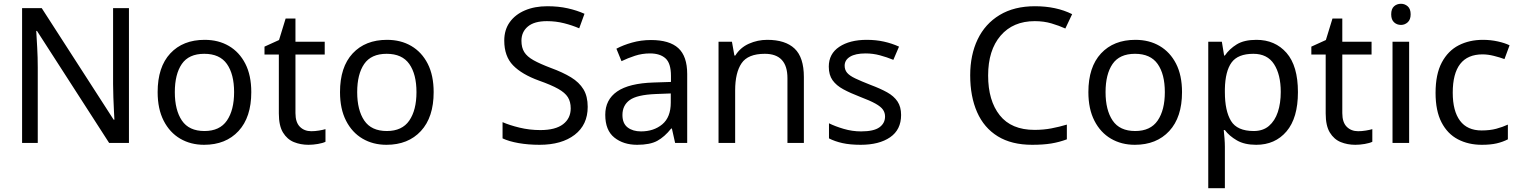

<svg xmlns="http://www.w3.org/2000/svg" viewBox="-20 -757 8049 1017"><path d="M663 0H558L176 -593H172Q174 -558 177 -506Q180 -454 180 -399V0H97V-714H201L582 -123H586Q585 -139 583.5 -171Q582 -203 580.5 -241Q579 -279 579 -311V-714H663Z M1311 -269Q1311 -136 1243.5 -63Q1176 10 1061 10Q990 10 934.5 -22.5Q879 -55 847 -117.5Q815 -180 815 -269Q815 -402 882 -474Q949 -546 1064 -546Q1137 -546 1192.5 -513.5Q1248 -481 1279.5 -419.5Q1311 -358 1311 -269ZM906 -269Q906 -174 943.5 -118.5Q981 -63 1063 -63Q1144 -63 1182 -118.5Q1220 -174 1220 -269Q1220 -364 1182 -418Q1144 -472 1062 -472Q980 -472 943 -418Q906 -364 906 -269Z M1629 -62Q1649 -62 1670 -65.5Q1691 -69 1704 -73V-6Q1690 1 1664 5.5Q1638 10 1614 10Q1572 10 1536.5 -4.5Q1501 -19 1479 -55Q1457 -91 1457 -156V-468H1381V-510L1458 -545L1493 -659H1545V-536H1700V-468H1545V-158Q1545 -109 1568.5 -85.5Q1592 -62 1629 -62Z M2277 -269Q2277 -136 2209.5 -63Q2142 10 2027 10Q1956 10 1900.5 -22.5Q1845 -55 1813 -117.5Q1781 -180 1781 -269Q1781 -402 1848 -474Q1915 -546 2030 -546Q2103 -546 2158.5 -513.5Q2214 -481 2245.5 -419.5Q2277 -358 2277 -269ZM1872 -269Q1872 -174 1909.5 -118.5Q1947 -63 2029 -63Q2110 -63 2148 -118.5Q2186 -174 2186 -269Q2186 -364 2148 -418Q2110 -472 2028 -472Q1946 -472 1909 -418Q1872 -364 1872 -269Z M3093 -191Q3093 -96 3024 -43Q2955 10 2838 10Q2778 10 2727 1Q2676 -8 2642 -24V-110Q2678 -94 2731.5 -81Q2785 -68 2842 -68Q2922 -68 2962.5 -99Q3003 -130 3003 -183Q3003 -218 2988 -242Q2973 -266 2936.5 -286.5Q2900 -307 2835 -330Q2744 -363 2697.5 -411Q2651 -459 2651 -542Q2651 -599 2680 -639.5Q2709 -680 2760.5 -702Q2812 -724 2879 -724Q2938 -724 2987 -713Q3036 -702 3076 -684L3048 -607Q3011 -623 2967.5 -634Q2924 -645 2877 -645Q2810 -645 2776 -616.5Q2742 -588 2742 -541Q2742 -505 2757 -481Q2772 -457 2806 -438Q2840 -419 2898 -397Q2961 -374 3004.5 -347.5Q3048 -321 3070.5 -284Q3093 -247 3093 -191Z M3428 -545Q3526 -545 3573 -502Q3620 -459 3620 -365V0H3556L3539 -76H3535Q3500 -32 3461.5 -11Q3423 10 3355 10Q3282 10 3234 -28.5Q3186 -67 3186 -149Q3186 -229 3249 -272.5Q3312 -316 3443 -320L3534 -323V-355Q3534 -422 3505 -448Q3476 -474 3423 -474Q3381 -474 3343 -461.5Q3305 -449 3272 -433L3245 -499Q3280 -518 3328 -531.5Q3376 -545 3428 -545ZM3454 -259Q3354 -255 3315.5 -227Q3277 -199 3277 -148Q3277 -103 3304.5 -82Q3332 -61 3375 -61Q3443 -61 3488 -98.5Q3533 -136 3533 -214V-262Z M4044 -546Q4140 -546 4189 -499.5Q4238 -453 4238 -349V0H4151V-343Q4151 -472 4031 -472Q3942 -472 3908 -422Q3874 -372 3874 -278V0H3786V-536H3857L3870 -463H3875Q3901 -505 3947 -525.5Q3993 -546 4044 -546Z M4753 -148Q4753 -70 4695 -30Q4637 10 4539 10Q4483 10 4442.5 1Q4402 -8 4371 -24V-104Q4403 -88 4448.5 -74.5Q4494 -61 4541 -61Q4608 -61 4638 -82.5Q4668 -104 4668 -140Q4668 -160 4657 -176Q4646 -192 4617.5 -208Q4589 -224 4536 -244Q4484 -264 4447 -284Q4410 -304 4390 -332Q4370 -360 4370 -404Q4370 -472 4425.5 -509Q4481 -546 4571 -546Q4620 -546 4662.5 -536.5Q4705 -527 4742 -510L4712 -440Q4678 -454 4641 -464Q4604 -474 4565 -474Q4511 -474 4482.5 -456.5Q4454 -439 4454 -409Q4454 -387 4467 -371.5Q4480 -356 4510.5 -341.5Q4541 -327 4592 -307Q4643 -288 4679 -268Q4715 -248 4734 -219.5Q4753 -191 4753 -148Z M5461 -645Q5346 -645 5280 -568Q5214 -491 5214 -357Q5214 -224 5275.5 -146.5Q5337 -69 5460 -69Q5507 -69 5549 -77Q5591 -85 5631 -97V-19Q5591 -4 5548.5 3Q5506 10 5447 10Q5338 10 5265 -35Q5192 -80 5155.5 -163Q5119 -246 5119 -358Q5119 -466 5158.5 -548.5Q5198 -631 5275 -677.5Q5352 -724 5462 -724Q5575 -724 5659 -682L5623 -606Q5590 -621 5549.5 -633Q5509 -645 5461 -645Z M6241 -269Q6241 -136 6173.5 -63Q6106 10 5991 10Q5920 10 5864.5 -22.5Q5809 -55 5777 -117.5Q5745 -180 5745 -269Q5745 -402 5812 -474Q5879 -546 5994 -546Q6067 -546 6122.5 -513.5Q6178 -481 6209.5 -419.5Q6241 -358 6241 -269ZM5836 -269Q5836 -174 5873.5 -118.5Q5911 -63 5993 -63Q6074 -63 6112 -118.5Q6150 -174 6150 -269Q6150 -364 6112 -418Q6074 -472 5992 -472Q5910 -472 5873 -418Q5836 -364 5836 -269Z M6635 -546Q6734 -546 6794.5 -477Q6855 -408 6855 -269Q6855 -132 6794.5 -61Q6734 10 6634 10Q6572 10 6531.5 -13.5Q6491 -37 6468 -68H6462Q6464 -51 6466 -25Q6468 1 6468 20V240H6380V-536H6452L6464 -463H6468Q6492 -498 6531 -522Q6570 -546 6635 -546ZM6619 -472Q6537 -472 6503.5 -426Q6470 -380 6468 -286V-269Q6468 -170 6500.5 -116.5Q6533 -63 6621 -63Q6670 -63 6701.5 -90Q6733 -117 6748.5 -163.5Q6764 -210 6764 -270Q6764 -362 6728.5 -417Q6693 -472 6619 -472Z M7174 -62Q7194 -62 7215 -65.5Q7236 -69 7249 -73V-6Q7235 1 7209 5.5Q7183 10 7159 10Q7117 10 7081.5 -4.5Q7046 -19 7024 -55Q7002 -91 7002 -156V-468H6926V-510L7003 -545L7038 -659H7090V-536H7245V-468H7090V-158Q7090 -109 7113.5 -85.5Q7137 -62 7174 -62Z M7401 -737Q7421 -737 7436.5 -723.5Q7452 -710 7452 -681Q7452 -653 7436.5 -639Q7421 -625 7401 -625Q7379 -625 7364 -639Q7349 -653 7349 -681Q7349 -710 7364 -723.5Q7379 -737 7401 -737ZM7444 -536V0H7356V-536Z M7829 10Q7758 10 7702.5 -19Q7647 -48 7615.5 -109Q7584 -170 7584 -265Q7584 -364 7617 -426Q7650 -488 7706.5 -517Q7763 -546 7835 -546Q7876 -546 7914 -537.5Q7952 -529 7976 -517L7949 -444Q7925 -453 7893 -461Q7861 -469 7833 -469Q7675 -469 7675 -266Q7675 -169 7713.5 -117.5Q7752 -66 7828 -66Q7872 -66 7905.5 -75Q7939 -84 7967 -97V-19Q7940 -5 7907.5 2.5Q7875 10 7829 10Z"/></svg>

Font: Noto Sans Coptic
Style: Regular
Weight: 400
Designer: Monotype Design Team, Denis Moyogo Jacquerye
Foundry: Monotype Imaging Inc.
Version: Version 2.002; ttfautohint (v1.8.4.7-5d5b)